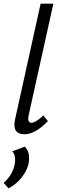

<svg xmlns="http://www.w3.org/2000/svg" viewBox="-29 -731 313 1054"><path d="M106 6Q35 6 54 -77L194 -711H264L128 -97Q120 -57 144 -57Q166 -57 209 -97L234 -66Q164 6 106 6ZM18 303 -9 273Q38 232 51 174Q61 121 38 100L107 74Q139 105 128 166Q120 205 90 243Q60 281 18 303Z"/></svg>

Font: EauTest Medium
Style: Italic
Weight: 500
Italic angle: -12°
Designer: Christian Thalmann (Catharsis Fonts)
Version: Version 0.001;PS 000.001;hotconv 1.0.88;makeotf.lib2.5.64775